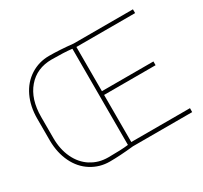

<svg xmlns="http://www.w3.org/2000/svg" viewBox="-137 -836 1096 1036"><g transform="rotate(-30 411.5 -318.0)"><path d="M277.8 -13.2Q359.4 -13.2 402.3 -18.6V-617.7Q354 -623.5 275.9 -623.5Q183.1 -623.5 127.7 -558.6Q72.3 -493.7 72.3 -382.8V-251.5Q72.3 -182.1 97.9 -127.7Q123.5 -73.2 170.4 -43H171.4Q216.8 -13.2 277.8 -13.2ZM421.9 1.5Q335.4 10.7 273.2 10.7Q210.9 10.7 159.2 -21.7Q107.4 -54.2 78.9 -113.3Q50.3 -172.4 49.3 -247.1V-385.7Q49.3 -461.9 77.6 -521.5Q106 -581.1 158 -614.3Q210 -647.5 273.9 -647.5Q337.9 -647.5 422.4 -638.7H791.5V-615.2H425.8V-339.8H746.6V-316.4H425.8V-22.9H791.5L791 1.5Z"/></g></svg>

Font: Yantramanav Thin
Style: Regular
Weight: 250
Version: Version 1.001;PS 1.0;hotconv 1.0.72;makeotf.lib2.5.5900; ttf